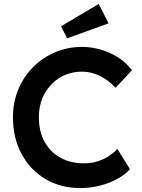

<svg xmlns="http://www.w3.org/2000/svg" viewBox="-20 -948 724 978"><path d="M390 10Q289 10 211.5 -36Q134 -82 90 -163.5Q46 -245 46 -351Q46 -427 73 -492Q100 -557 148 -605.5Q196 -654 260 -681.5Q324 -709 398 -709Q473 -709 543 -676.5Q613 -644 652 -590L569 -501Q490 -583 398 -583Q336 -583 286.5 -553.5Q237 -524 207.5 -471.5Q178 -419 178 -350Q178 -279 207 -226Q236 -173 288 -144.5Q340 -116 409 -116Q458 -116 502 -135.5Q546 -155 578 -189L642 -86Q618 -59 578 -37Q538 -15 489 -2.5Q440 10 390 10ZM322 -753 291 -814 483 -928 533 -829Z"/></svg>

Font: Readex Pro Medium
Style: Regular
Weight: 500
Designer: Bonnie Shaver-Troup, Thomas Jockin
Foundry: Lexend
Version: Version 1.204; ttfautohint (v1.8.4.7-5d5b)